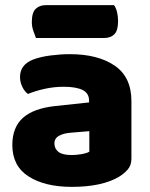

<svg xmlns="http://www.w3.org/2000/svg" viewBox="-20 -712 584 748"><path d="M260 -108Q277 -108 297.5 -111.5Q318 -115 328 -121V-201L256 -195Q228 -193 210 -183Q192 -173 192 -153Q192 -133 207.5 -120.5Q223 -108 260 -108ZM252 -501Q361 -501 426.5 -456.5Q492 -412 492 -318V-94Q492 -68 477.5 -51.5Q463 -35 443 -23Q411 -4 365 6Q319 16 260 16Q155 16 91.5 -24.5Q28 -65 28 -147Q28 -216 69.5 -253Q111 -290 196 -299L327 -313V-320Q327 -349 301.5 -361.5Q276 -374 228 -374Q191 -374 154.5 -366Q118 -358 89 -346Q76 -355 67 -373.5Q58 -392 58 -412Q58 -460 109 -480Q138 -491 177.5 -496Q217 -501 252 -501ZM386 -564H120Q116 -575 110 -591.5Q104 -608 104 -626Q104 -663 119 -677.5Q134 -692 159 -692H424Q432 -682 436 -665Q440 -648 440 -630Q440 -593 425.5 -578.5Q411 -564 386 -564Z"/></svg>

Font: Baloo Bhaijaan 2 ExtraBold
Style: Regular
Weight: 800
Designer: Sanskriti Dholi, Noopur Datye and Ek Type
Foundry: Ek Type
Version: Version 1.701